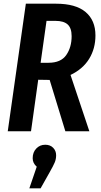

<svg xmlns="http://www.w3.org/2000/svg" viewBox="-20 -711 545 1040"><path d="M362 -305 464 0H334L249 -278L187 -279L148 0H22L120 -691H283Q390 -691 443.5 -646Q497 -601 497 -519Q497 -448 463 -392.5Q429 -337 362 -305ZM243 -371Q310 -371 339 -413Q368 -455 368 -515Q368 -559 346.5 -578.5Q325 -598 280 -598H232L200 -371ZM284 130Q284 150 277 167.5Q270 185 249 222L200 309H139L179 192Q157 173 157 146Q157 114 176.5 93.5Q196 73 225 73Q252 73 268 89.5Q284 106 284 130Z"/></svg>

Font: Fira Sans Extra Condensed Medium
Style: Italic
Weight: 500
Width: 3
Italic angle: -8°
Designer: Carrois Corporate & Edenspiekermann AG
Foundry: Carrois Corporate GbR & Edenspiekermann AG
Version: Version 4.203